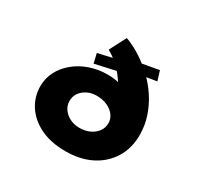

<svg xmlns="http://www.w3.org/2000/svg" viewBox="-160 -936 1159 1129"><g transform="rotate(30 419.0 -371.5)"><path d="M413 7Q312 7 241 -28Q170 -63 132 -121.5Q94 -180 94 -252Q94 -305 118 -351.5Q142 -398 185 -433.5Q228 -469 284.5 -488.5Q341 -508 403 -508Q470 -508 514.5 -487Q559 -466 586 -430Q613 -394 622 -348L521 -351Q521 -386 512 -419.5Q503 -453 486.5 -484Q470 -515 447 -543Q424 -571 396 -595Q368 -619 335 -638L393 -750Q443 -732 493.5 -700Q544 -668 589.5 -625Q635 -582 669.5 -529.5Q704 -477 724 -417.5Q744 -358 744 -294Q744 -203 701.5 -135Q659 -67 585 -30Q511 7 413 7ZM415 -153Q454 -153 484.5 -167.5Q515 -182 532.5 -206.5Q550 -231 550 -262Q550 -292 531.5 -316Q513 -340 481.5 -354Q450 -368 410 -368Q375 -368 347 -354Q319 -340 302.5 -316.5Q286 -293 286 -262Q286 -231 303.5 -206.5Q321 -182 350 -167.5Q379 -153 415 -153ZM299 -522 284 -586 453 -624 510 -658 656 -684 676 -619 564 -601 520 -571Z"/></g></svg>

Font: Lexend Mega Black
Style: Regular
Weight: 900
Version: Version 1.007